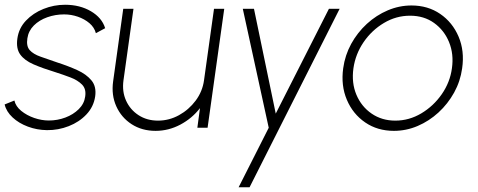

<svg xmlns="http://www.w3.org/2000/svg" viewBox="-30 -537 2007 807"><path d="M167.5 10Q125.5 9.5 87.2 -4.8Q49 -19 22.8 -43.5Q-3.5 -68 -10.5 -98L30.5 -114.5Q36 -90 59.2 -71Q82.5 -52 113.8 -41.2Q145 -30.5 175 -30.5Q211.5 -30.5 244.8 -43Q278 -55.5 301 -78.2Q324 -101 328 -131Q333 -163 314.8 -181.5Q296.5 -200 266.2 -211.5Q236 -223 203 -233.5Q149 -250 111 -266.5Q73 -283 55 -308Q37 -333 43 -375Q49 -418.5 79 -450.2Q109 -482 152.8 -499.5Q196.5 -517 243.5 -517Q305.5 -517 352 -489.8Q398.5 -462.5 412 -418.5L373 -397.5Q366.5 -422 346 -439.5Q325.5 -457 297.2 -466.8Q269 -476.5 239.5 -476.5Q202.5 -476.5 168.8 -464.5Q135 -452.5 112.2 -429.8Q89.5 -407 85 -375.5Q80 -343 95 -326.2Q110 -309.5 140.5 -298.8Q171 -288 212 -274Q257 -259.5 295 -242.2Q333 -225 354.5 -199Q376 -173 370 -131.5Q363.5 -88 333.2 -56Q303 -24 259 -6.8Q215 10.5 167.5 10Z M445.5 -195 488 -500H531L489 -199.5Q482.5 -152.5 499.8 -114.2Q517 -76 552.2 -53Q587.5 -30 634 -30Q681 -30 722.5 -53Q764 -76 792.5 -114.2Q821 -152.5 827.5 -199.5L869.5 -500H912.5L842.5 0H799.5L810.5 -82.5Q777.5 -39.5 728 -13.2Q678.5 13 624 13Q566.5 13 523.2 -15Q480 -43 458.8 -90.2Q437.5 -137.5 445.5 -195Z M1352.5 -500H1397.5L1019 250H973L1099.5 0L990.5 -500H1037.5L1129 -59.5Z M1625.5 13Q1556.5 13 1504.8 -22.5Q1453 -58 1427.8 -117.8Q1402.5 -177.5 1412.5 -250Q1420 -305 1446.2 -352.8Q1472.5 -400.5 1512 -436.8Q1551.5 -473 1599.8 -493.5Q1648 -514 1699.5 -514Q1768.5 -514 1820.2 -478.5Q1872 -443 1897.5 -383Q1923 -323 1912.5 -250Q1905 -195.5 1878.8 -148Q1852.5 -100.5 1813 -64.2Q1773.5 -28 1725.5 -7.5Q1677.5 13 1625.5 13ZM1631.5 -30Q1689.5 -30 1740.8 -60.5Q1792 -91 1826.8 -141Q1861.5 -191 1869.5 -250Q1878 -309.5 1857.5 -359.8Q1837 -410 1794.5 -440.5Q1752 -471 1693.5 -471Q1635 -471 1583.8 -440.5Q1532.5 -410 1498.2 -359.8Q1464 -309.5 1455.5 -250Q1447 -188.5 1468 -138.8Q1489 -89 1532 -59.5Q1575 -30 1631.5 -30Z"/></svg>

Font: Urbanist ExtraLight
Style: Italic
Weight: 250
Version: Version 1.303